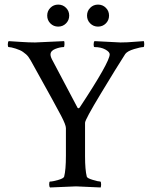

<svg xmlns="http://www.w3.org/2000/svg" viewBox="-20 -829 674 852"><path d="M135.7 -640.6Q147.5 -640.6 264.6 -646.5Q266.6 -642.6 266.1 -631.3Q265.6 -620.1 262.7 -620.1Q246.1 -620.1 225.1 -611.8Q204.1 -603.5 204.1 -586.9Q204.1 -576.2 214.8 -557.6L324.2 -350.6Q329.1 -345.7 334 -352.5Q466.8 -553.7 466.8 -587.9Q466.8 -598.6 447.3 -609.4Q427.7 -620.1 399.4 -620.1Q395.5 -620.1 395.5 -631.3Q395.5 -642.6 399.4 -646.5Q507.8 -640.6 514.6 -640.6Q544.9 -640.6 577.1 -643.6Q609.4 -646.5 618.2 -646.5Q620.1 -640.6 620.1 -631.8Q620.1 -620.1 616.2 -620.1Q604.5 -620.1 575.2 -611.3Q545.9 -602.5 536.1 -589.8Q499 -532.2 428.2 -415Q357.4 -297.9 357.4 -284.2V-135.7Q357.4 -75.2 365.2 -44.9Q367.2 -38.1 391.6 -30.8Q416 -23.4 424.8 -23.4Q428.7 -23.4 428.7 -10.7Q428.7 -2.9 426.8 2.9Q329.1 -2 317.4 -2Q314.5 -2 202.1 2.9Q198.2 -1 198.2 -10.7Q198.2 -23.4 202.1 -23.4Q213.9 -23.4 237.8 -30.3Q261.7 -37.1 264.6 -44.9Q272.5 -75.2 272.5 -138.7V-260.7Q272.5 -274.4 251.5 -314.9Q230.5 -355.5 129.9 -536.1Q114.3 -565.4 106 -576.7Q97.7 -587.9 82 -598.6Q71.3 -606.4 49.8 -613.3Q28.3 -620.1 18.6 -620.1Q14.6 -620.1 14.6 -630.9Q14.6 -642.6 18.6 -646.5Q34.2 -645.5 71.3 -643.1Q108.4 -640.6 135.7 -640.6ZM380.4 -725.1Q366.2 -739.3 366.2 -759.8Q366.2 -780.3 380.4 -794.4Q394.5 -808.6 415 -808.6Q435.5 -808.6 449.7 -794.4Q463.9 -780.3 463.9 -759.8Q463.9 -739.3 449.7 -725.1Q435.5 -710.9 415 -710.9Q394.5 -710.9 380.4 -725.1ZM203.6 -725.1Q189.5 -739.3 189.5 -759.8Q189.5 -780.3 203.6 -794.4Q217.8 -808.6 238.3 -808.6Q258.8 -808.6 272.9 -794.4Q287.1 -780.3 287.1 -759.8Q287.1 -739.3 272.9 -725.1Q258.8 -710.9 238.3 -710.9Q217.8 -710.9 203.6 -725.1Z"/></svg>

Font: Crimson Text
Style: Regular
Weight: 400
Version: Version 0.13